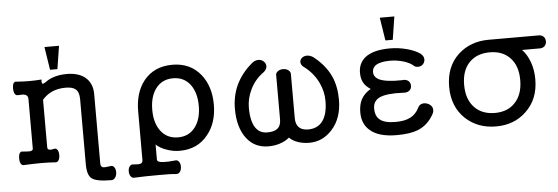

<svg xmlns="http://www.w3.org/2000/svg" viewBox="-53 -884 3466 1192"><g transform="rotate(-5 1680.5 -288.5)"><path d="M127.9 -404.3V-95.7Q127.9 -84 110.4 -81.1Q98.6 -80.1 64.5 -83Q51.8 -86.9 43.9 -73.2Q38.1 -61.5 38.1 -43Q38.1 -23.4 43.9 -11.7Q51.8 2.9 64.5 1Q132.8 -2 174.8 -2Q217.8 -2 258.8 1Q272.5 3.9 281.2 -10.7Q288.1 -22.5 288.1 -42Q288.1 -61.5 281.2 -73.2Q272.5 -86.9 258.8 -83Q241.2 -78.1 230.5 -80.1Q217.8 -83 217.8 -95.7V-392.6Q243.2 -421.9 276.4 -437.5Q315.4 -455.1 363.3 -455.1Q406.2 -455.1 425.8 -438.5Q447.3 -419.9 447.3 -377V30.3Q447.3 97.7 475.6 119.1Q504.9 141.6 595.7 141.6Q611.3 142.6 622.1 127Q630.9 113.3 630.9 94.7Q630.9 75.2 622.1 63.5Q611.3 49.8 595.7 54.7Q561.5 60.5 549.8 56.6Q537.1 51.8 537.1 31.2V-399.4Q537.1 -469.7 490.2 -506.8Q448.2 -539.1 377.9 -539.1Q327.1 -539.1 288.1 -524.4Q263.7 -515.6 240.2 -498L238.3 -497.1Q227.5 -490.2 223.6 -492.2Q216.8 -495.1 218.8 -518.6Q181.6 -515.6 142.6 -515.6Q107.4 -515.6 64.5 -518.6Q51.8 -522.5 43.9 -509.8Q38.1 -498 38.1 -478.5Q38.1 -460 43.9 -447.3Q51.8 -433.6 64.5 -434.6Q96.7 -437.5 110.4 -432.6Q127.9 -426.8 127.9 -404.3ZM345.7 -717.8H254.9L277.3 -574.2H323.2Z M1033.2 -455.1Q1102.5 -455.1 1141.6 -401.4Q1177.7 -351.6 1177.7 -270.5Q1177.7 -190.4 1141.6 -140.6Q1102.5 -86.9 1033.2 -86.9Q962.9 -86.9 923.8 -140.6Q887.7 -190.4 887.7 -270.5Q887.7 -351.6 923.8 -401.4Q962.9 -455.1 1033.2 -455.1ZM799.8 34.2Q799.8 51.8 785.2 55.7Q774.4 59.6 744.1 56.6Q727.5 52.7 717.8 66.4Q709 78.1 709 96.7Q709 115.2 717.8 127.9Q727.5 141.6 744.1 138.7Q810.5 135.7 887.7 135.7Q964.8 134.8 999 138.7Q1015.6 140.6 1025.4 127Q1034.2 114.3 1034.2 94.7Q1034.2 76.2 1025.4 64.5Q1015.6 50.8 999 54.7Q952.1 59.6 926.8 57.6Q889.6 55.7 889.6 39.1V-54.7Q915 -30.3 957 -16.6Q995.1 -2.9 1036.1 -2.9Q1147.5 -2.9 1211.9 -84Q1271.5 -157.2 1271.5 -270.5Q1271.5 -384.8 1211.9 -459Q1147.5 -539.1 1036.1 -539.1Q921.9 -539.1 857.4 -459Q799.8 -385.7 799.8 -270.5Z M1596.7 -443.4Q1615.2 -458 1617.2 -477.5Q1618.2 -495.1 1604.5 -508.8Q1590.8 -522.5 1570.3 -522.5Q1547.9 -522.5 1527.3 -503.9Q1462.9 -449.2 1429.7 -377.9Q1399.4 -310.5 1399.4 -232.4Q1399.4 -114.3 1452.1 -46.9Q1502 17.6 1586.9 17.6Q1623 17.6 1655.3 7.8Q1693.4 -3.9 1717.8 -25.4Q1740.2 -2.9 1775.4 7.8Q1805.7 17.6 1841.8 17.6Q1924.8 17.6 1983.4 -46.9Q2047.9 -117.2 2047.9 -232.4Q2047.9 -315.4 2019.5 -378.9Q1986.3 -452.1 1912.1 -509.8Q1889.6 -524.4 1868.2 -522.5Q1849.6 -520.5 1838.9 -508.8Q1827.1 -496.1 1830.1 -480.5Q1833 -463.9 1852.5 -451.2Q1910.2 -407.2 1939.5 -342.8Q1963.9 -290 1963.9 -232.4Q1963.9 -147.5 1929.7 -104.5Q1898.4 -65.4 1841.8 -65.4Q1804.7 -65.4 1785.2 -84Q1764.6 -103.5 1764.6 -142.6V-411.1Q1766.6 -430.7 1752 -441.4Q1738.3 -452.1 1718.8 -452.1Q1698.2 -452.1 1684.6 -441.4Q1669.9 -430.7 1672.9 -411.1V-142.6Q1672.9 -103.5 1650.4 -85.9Q1630.9 -69.3 1586.9 -69.3Q1540 -69.3 1514.6 -106.4Q1486.3 -147.5 1486.3 -232.4Q1486.3 -288.1 1511.7 -341.8Q1541 -404.3 1596.7 -443.4Z M2390.6 -522.5Q2445.3 -522.5 2499 -507.8Q2543.9 -495.1 2574.2 -475.6Q2595.7 -460 2597.7 -440.4Q2599.6 -422.9 2587.9 -408.2Q2576.2 -394.5 2558.6 -393.6Q2539.1 -391.6 2525.4 -405.3Q2508.8 -420.9 2469.7 -433.6Q2426.8 -446.3 2385.7 -446.3Q2323.2 -446.3 2294.9 -426.8Q2273.4 -411.1 2273.4 -385.7Q2273.4 -353.5 2307.6 -336.9Q2350.6 -317.4 2448.2 -319.3Q2472.7 -323.2 2488.3 -310.5Q2501 -298.8 2501 -280.3Q2501 -261.7 2488.3 -251Q2472.7 -238.3 2448.2 -241.2Q2345.7 -246.1 2301.8 -225.6Q2260.7 -206.1 2260.7 -159.2Q2260.7 -111.3 2289.1 -88.9Q2318.4 -64.5 2386.7 -64.5Q2444.3 -64.5 2479.5 -83Q2513.7 -100.6 2533.2 -139.6Q2541 -158.2 2560.5 -163.1Q2578.1 -167 2595.7 -159.2Q2614.3 -151.4 2622.1 -134.8Q2629.9 -117.2 2620.1 -95.7Q2584 -28.3 2519.5 -2Q2470.7 17.6 2386.7 17.6Q2271.5 17.6 2217.8 -32.2Q2172.9 -72.3 2172.9 -142.6Q2172.9 -188.5 2189.5 -221.7Q2209 -258.8 2250 -282.2Q2218.8 -301.8 2205.1 -328.1Q2192.4 -353.5 2192.4 -387.7Q2192.4 -445.3 2233.4 -480.5Q2284.2 -522.5 2390.6 -522.5ZM2435.5 -717.8H2344.7L2367.2 -574.2H2413.1Z M2830.1 -256.8Q2830.1 -347.7 2879.9 -397.5Q2926.8 -444.3 3005.9 -444.3Q3084 -444.3 3129.9 -397.5Q3179.7 -347.7 3179.7 -256.8Q3179.7 -165 3129.9 -114.3Q3084 -66.4 3005.9 -66.4Q2926.8 -66.4 2879.9 -114.3Q2830.1 -165 2830.1 -256.8ZM3311.5 -522.5H3005.9Q2892.6 -522.5 2816.4 -453.1Q2736.3 -378.9 2736.3 -252.9Q2736.3 -127.9 2816.4 -52.7Q2892.6 17.6 3005.9 17.6Q3118.2 17.6 3192.4 -52.7Q3273.4 -127.9 3273.4 -252.9Q3273.4 -309.6 3256.8 -357.4Q3239.3 -408.2 3207 -441.4H3311.5Q3334 -439.5 3347.7 -452.1Q3359.4 -463.9 3359.4 -481.4Q3359.4 -500 3347.7 -511.7Q3334 -524.4 3311.5 -522.5Z"/></g></svg>

Font: Gungsuh
Style: Regular
Weight: 400
Version: Version 2.21